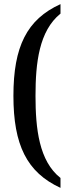

<svg xmlns="http://www.w3.org/2000/svg" viewBox="-20 -781 337 930"><path d="M273 129V81C169 -1 152 -158 152 -317C152 -476 169 -631 273 -715V-761C110 -687 45 -555 45 -317C45 -79 110 54 273 129Z"/></svg>

Font: Noto Serif Armenian ExtraCondensed Medium
Style: Regular
Weight: 500
Width: 2
Designer: Monotype Design Team
Foundry: Monotype Imaging Inc.
Version: Version 2.008